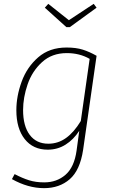

<svg xmlns="http://www.w3.org/2000/svg" viewBox="-20 -778 598 998"><path d="M482 -488 412 1Q396 107 342.5 153.5Q289 200 209 200Q126 200 42 153L56 127Q96 148 131 159Q166 170 210 170Q275 170 320.5 130.5Q366 91 378 5L392 -98Q362 -52 320.5 -26Q279 0 228 0Q152 0 108.5 -55Q65 -110 65 -205Q65 -278 92.5 -353.5Q120 -429 178.5 -480Q237 -531 326 -531Q375 -531 410 -520Q445 -509 482 -488ZM100 -206Q100 -123 134.5 -77Q169 -31 231 -31Q282 -31 323.5 -61Q365 -91 400 -149L446 -472Q394 -502 327 -502Q250 -502 198.5 -455Q147 -408 123.5 -339.5Q100 -271 100 -206ZM482 -738 343 -637H325L213 -738L231 -758L338 -673L467 -758Z"/></svg>

Font: FiraGO UltraLight
Style: Italic
Weight: 200
Italic angle: -8°
Designer: bBox Type GmbH
Foundry: bBox Type GmbH
Version: Version 1.001